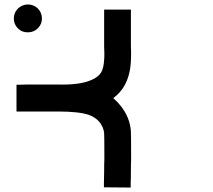

<svg xmlns="http://www.w3.org/2000/svg" viewBox="-20 -844 957 861"><path d="M567 -801V-795V-778V-727V-677V-660V-656V-651V-639Q567 -633 567.5 -621Q568 -609 568 -604Q568 -597 567.5 -586Q567 -575 567 -571Q564 -506 538 -460Q520 -428 488 -404Q506 -388 519 -372Q563 -318 567 -255Q568 -241 568 -128Q567 -110 567 -72Q567 -38 566 -23V-8V-4V-3L446 -4V-5V-6V-10V-24Q447 -40 447 -73Q447 -112 448 -129Q448 -237 447 -247Q445 -272 426 -297Q408 -318 378 -329Q333 -344 239 -344H149H118H73H59H56H55H54V-448V-464H55H56H58H68Q90 -464 102 -465H148H237Q337 -462 389 -485Q421 -498 434 -520Q445 -540 447 -576Q448 -583 448 -604Q448 -609 447.5 -619.5Q447 -630 447 -636V-648V-651V-652V-654V-661V-677V-728V-778V-795V-801ZM104 -824Q131 -824 149 -806.5Q167 -789 168 -763Q169 -738 151.5 -719Q134 -700 107 -699Q79 -698 60.5 -716.5Q42 -735 42 -761Q42 -783 55.5 -800Q69 -817 90 -822Q98 -824 104 -824Z"/></svg>

Font: FoundationLogo
Style: Medium
Weight: 500
Version: Version 0.3